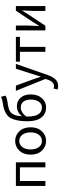

<svg xmlns="http://www.w3.org/2000/svg" viewBox="1202 -2058 1091 3534"><g transform="rotate(-90 1747.0 -290.5)"><path d="M91.8 0V-543H526.4V0H434.6V-468.8H182.6V0Z M1098.1 -64.5Q1024.4 12.7 919.9 12.7Q815.4 12.7 741.7 -64.5Q668 -141.6 668 -271.5Q668 -401.4 741.7 -479Q815.4 -556.6 919.9 -556.6Q1024.4 -556.6 1098.1 -479Q1171.9 -401.4 1171.9 -271.5Q1171.9 -141.6 1098.1 -64.5ZM806.6 -120.6Q849.6 -63.5 919.9 -63.5Q990.2 -63.5 1034.2 -120.6Q1078.1 -177.7 1078.1 -271.5Q1078.1 -365.2 1034.2 -423.3Q990.2 -481.4 919.9 -481.4Q849.6 -481.4 806.6 -423.3Q763.7 -365.2 763.7 -271.5Q763.7 -177.7 806.6 -120.6Z M1538.1 -63.5Q1601.6 -63.5 1641.6 -120.1Q1681.6 -176.8 1681.6 -268.6Q1681.6 -354.5 1644 -403.8Q1606.4 -453.1 1536.1 -453.1Q1446.3 -453.1 1370.1 -353.5V-311.5Q1370.1 -191.4 1412.6 -127.4Q1455.1 -63.5 1538.1 -63.5ZM1734.4 -816.4 1753.9 -733.4Q1716.8 -710 1641.6 -698.2Q1601.6 -692.4 1580.1 -688.5Q1558.6 -684.6 1528.8 -677.2Q1499 -669.9 1483.9 -661.6Q1468.8 -653.3 1449.2 -639.2Q1429.7 -625 1419.4 -607.4Q1409.2 -589.8 1398.4 -564.5Q1387.7 -539.1 1382.3 -505.9Q1377 -472.7 1374 -430.7Q1448.2 -524.4 1558.6 -524.4Q1656.2 -524.4 1716.3 -455.6Q1776.4 -386.7 1776.4 -268.6Q1776.4 -141.6 1708 -64.5Q1639.6 12.7 1539.1 12.7Q1417 12.7 1349.6 -76.2Q1282.2 -165 1282.2 -329.1Q1282.2 -437.5 1298.8 -515.1Q1315.4 -592.8 1341.3 -639.6Q1367.2 -686.5 1414.1 -716.8Q1460.9 -747.1 1506.8 -760.7Q1552.7 -774.4 1623 -785.2Q1688.5 -794.9 1734.4 -816.4Z M1930.7 234.4Q1895.5 234.4 1867.2 222.7L1884.8 150.4Q1909.2 159.2 1925.8 159.2Q2009.8 159.2 2048.8 42L2061.5 1L1842.8 -543H1938.5L2048.8 -241.2Q2057.6 -215.8 2076.2 -162.6Q2094.7 -109.4 2101.6 -88.9H2106.4Q2142.6 -209 2152.3 -241.2L2249 -543H2337.9L2132.8 44.9Q2100.6 134.8 2053.7 184.6Q2006.8 234.4 1930.7 234.4Z M2561.5 0V-468.8H2379.9V-543H2835.9V-468.8H2652.3V0Z M2955.1 0V-543H3043.9V-316.4Q3043.9 -283.2 3040 -205.6Q3036.1 -127.9 3035.2 -116.2H3039.1Q3082 -182.6 3111.3 -232.4L3317.4 -543H3402.3V0H3313.5V-226.6Q3313.5 -267.6 3322.3 -427.7H3318.4Q3266.6 -344.7 3246.1 -310.5L3040 0Z"/></g></svg>

Font: irohakakuC Regular
Style: Regular
Weight: 400
Designer: [Source Han Sans]
Ryoko NISHIZUKA Ë•øÂ°öÊ∂ºÂ≠ê (kana & ideographs); Paul D. Hunt (Latin, Greek & Cyrillic); Wenlong ZHAN
Version: Version 1.001.20160904